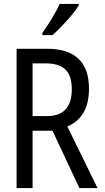

<svg xmlns="http://www.w3.org/2000/svg" viewBox="-20 -964 540 984"><path d="M65 -714H222Q328 -714 382 -663Q436 -612 436 -511Q436 -431 406 -383.5Q376 -336 325 -316L480 0H387L249 -294H147V0H65ZM221 -369Q348 -369 348 -507Q348 -576 315.5 -607.5Q283 -639 217 -639H147V-369ZM197 -795Q255 -877 286 -944H383V-935Q365 -905 323.5 -859Q282 -813 249 -784H197Z"/></svg>

Font: Noto Sans Mono UI Cond
Style: Regular
Weight: 400
Width: 3
Monospace: yes
Designer: Monotype Design team
Foundry: Monotype Imaging Inc.
Version: Version 1.000